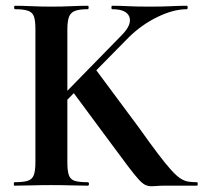

<svg xmlns="http://www.w3.org/2000/svg" viewBox="-20 -645 707 667"><path d="M103 -81V-544Q103 -573 98 -587.5Q93 -602 77.5 -607.5Q62 -613 32 -613Q29 -613 29 -619Q29 -625 32 -625Q58 -625 90 -623.5Q122 -622 158 -622Q196 -622 228 -623.5Q260 -625 285 -625Q288 -625 288 -619Q288 -613 285 -613Q255 -613 240 -607Q225 -601 219.5 -586Q214 -571 214 -542V-81Q214 -52 219 -37Q224 -22 239 -17Q254 -12 285 -12Q289 -12 289 -6Q289 0 285 0Q259 0 227.5 -1Q196 -2 158 -2Q122 -2 89 -1Q56 0 30 0Q28 0 28 -6Q28 -12 30 -12Q61 -12 76.5 -17Q92 -22 97.5 -37Q103 -52 103 -81ZM367 -145 230 -330 310 -407 463 -201Q502 -146 529 -110.5Q556 -75 574.5 -54.5Q593 -34 607 -25Q621 -16 634.5 -14Q648 -12 664 -12Q667 -12 667 -6Q667 0 664 0Q620 0 593 0Q566 0 552 0Q537 0 526 1Q515 2 507 2Q494 2 484 -3Q474 -8 460.5 -23Q447 -38 425 -67Q403 -96 367 -145ZM144 -258 402 -522Q439 -559 429.5 -586Q420 -613 370 -613Q367 -613 367 -619Q367 -625 370 -625Q397 -625 425 -623.5Q453 -622 499 -622Q547 -622 575 -623.5Q603 -625 629 -625Q632 -625 632 -619Q632 -613 629 -613Q583 -613 528 -586.5Q473 -560 428 -516L171 -255Z"/></svg>

Font: Cormorant Garamond Light
Style: Bold
Weight: 700
Version: Version 4.001